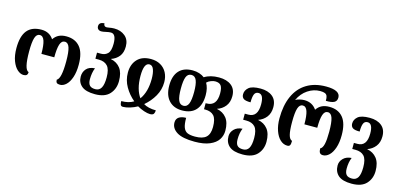

<svg xmlns="http://www.w3.org/2000/svg" viewBox="-85 -1388 4599 2208"><g transform="rotate(15 2215.0 -284.0)"><path d="M33 -270Q33 -413 89 -481Q145 -549 259 -549Q353 -549 403 -474Q429 -513 466 -531Q503 -549 554 -549Q660 -549 717.5 -480.5Q775 -412 775 -270Q775 -182 753.5 -119Q732 -56 697.5 -24Q663 8 625 8Q597 8 586 -3Q575 -14 575 -39Q626 -62 626 -270Q626 -383 609 -434Q592 -485 553 -485Q514 -485 497.5 -434Q481 -383 481 -280H328Q328 -382 311 -433.5Q294 -485 255 -485Q217 -485 200.5 -434Q184 -383 184 -270Q184 -55 240 -39Q240 -13 227.5 -2.5Q215 8 191 8Q154 8 117.5 -24Q81 -56 57 -119Q33 -182 33 -270Z M832 -146Q832 -200 865 -237.5Q898 -275 966 -279Q942 -220 942 -143Q942 -94 962.5 -71Q983 -48 1030 -48Q1078 -48 1100.5 -88Q1123 -128 1123 -213Q1123 -308 1087 -347.5Q1051 -387 983 -387H942V-459H989Q1039 -459 1069.5 -490.5Q1100 -522 1100 -607Q1100 -724 1037 -724Q1014 -724 979 -716Q947 -708 926 -708Q902 -708 888 -721Q874 -734 874 -757Q874 -780 889 -792.5Q904 -805 937 -808Q938 -787 947 -778Q956 -769 974 -769Q982 -769 997 -772Q1034 -779 1063 -779Q1140 -779 1192 -736Q1244 -693 1244 -612Q1244 -539 1209 -495Q1174 -451 1116 -431V-429Q1189 -414 1230 -360Q1271 -306 1271 -207Q1271 -115 1215 -53Q1159 9 1041 9Q932 9 882 -33.5Q832 -76 832 -146Z M1355 7Q1442 7 1501 -29Q1433 -85 1388.5 -162.5Q1344 -240 1344 -330Q1344 -428 1400 -488.5Q1456 -549 1562 -549Q1628 -549 1676.5 -521Q1725 -493 1751 -443.5Q1777 -394 1777 -330Q1777 -241 1733 -164Q1689 -87 1619 -28Q1645 -11 1683.5 -2Q1722 7 1767 7Q1767 33 1756.5 49.5Q1746 66 1712 66Q1683 66 1639.5 51.5Q1596 37 1559 15Q1521 37 1473.5 51.5Q1426 66 1391 66Q1368 66 1361.5 49.5Q1355 33 1355 7ZM1628 -330Q1628 -398 1612 -441.5Q1596 -485 1560 -485Q1494 -485 1494 -330Q1494 -249 1511.5 -186Q1529 -123 1560 -81Q1628 -175 1628 -330Z M2010 86Q2010 42 2042 21Q2074 0 2126 0Q2126 77 2141.5 115.5Q2157 154 2189 168Q2221 182 2280 182Q2370 182 2411 144Q2452 106 2452 22Q2452 -73 2417 -111Q2382 -149 2313 -149H2299V-221H2310Q2431 -221 2431 -372Q2431 -437 2411 -464.5Q2391 -492 2341 -492Q2321 -492 2292 -481.5Q2263 -471 2243 -451Q2276 -394 2276 -310Q2276 -194 2220 -132Q2164 -70 2057 -70Q1957 -70 1899.5 -132.5Q1842 -195 1842 -310Q1842 -425 1897.5 -486Q1953 -547 2059 -547Q2102 -547 2138.5 -535Q2175 -523 2200 -503Q2269 -547 2373 -547Q2465 -547 2520 -504Q2575 -461 2575 -377Q2575 -304 2537.5 -257.5Q2500 -211 2442 -192V-191Q2515 -177 2557.5 -123.5Q2600 -70 2600 27Q2600 85 2569 133Q2538 181 2468.5 210.5Q2399 240 2290 240Q2145 240 2077.5 197.5Q2010 155 2010 86ZM2138 -310Q2138 -403 2119.5 -448Q2101 -493 2059 -493Q2015 -493 1997.5 -448.5Q1980 -404 1980 -310Q1980 -217 1998 -171.5Q2016 -126 2059 -126Q2101 -126 2119.5 -170.5Q2138 -215 2138 -310Z M2651 77Q2651 30 2686.5 -6.5Q2722 -43 2785 -47Q2761 10 2761 85Q2761 135 2781.5 158Q2802 181 2850 181Q2897 181 2919.5 143Q2942 105 2942 22Q2942 -73 2906.5 -111Q2871 -149 2803 -149H2765V-221H2808Q2919 -221 2919 -372Q2919 -492 2857 -492Q2822 -492 2808.5 -461Q2795 -430 2795 -364Q2733 -364 2710.5 -381Q2688 -398 2688 -432Q2688 -479 2727.5 -513Q2767 -547 2868 -547Q2956 -547 3009.5 -504Q3063 -461 3063 -377Q3063 -305 3026.5 -258.5Q2990 -212 2932 -192V-191Q3005 -177 3047.5 -123.5Q3090 -70 3090 27Q3090 117 3034 178Q2978 239 2860 239Q2750 239 2700.5 195.5Q2651 152 2651 77Z M3164 -272Q3164 -427 3213.5 -537.5Q3263 -648 3358.5 -706.5Q3454 -765 3589 -765Q3757 -765 3757 -678Q3757 -636 3725.5 -619.5Q3694 -603 3627 -605Q3628 -641 3620.5 -660.5Q3613 -680 3593.5 -688.5Q3574 -697 3536 -697Q3459 -697 3390 -651Q3321 -605 3283 -522Q3299 -534 3331 -541.5Q3363 -549 3388 -549Q3483 -549 3534 -474Q3560 -513 3597 -531Q3634 -549 3685 -549Q3791 -549 3848.5 -480.5Q3906 -412 3906 -270Q3906 -182 3884.5 -119Q3863 -56 3828.5 -24Q3794 8 3756 8Q3729 8 3717.5 -8.5Q3706 -25 3706 -60Q3733 -72 3745 -123Q3757 -174 3757 -270Q3757 -383 3740 -434Q3723 -485 3684 -485Q3645 -485 3628.5 -434Q3612 -383 3612 -280H3459Q3459 -382 3442 -433.5Q3425 -485 3386 -485Q3348 -485 3331.5 -434Q3315 -383 3315 -270Q3315 -169 3328 -118.5Q3341 -68 3371 -59Q3371 -22 3363 -7Q3355 8 3331 8Q3285 8 3247 -27Q3209 -62 3186.5 -126Q3164 -190 3164 -272Z M3950 77Q3950 30 3985.5 -6.5Q4021 -43 4084 -47Q4060 10 4060 85Q4060 135 4080.5 158Q4101 181 4149 181Q4196 181 4218.5 143Q4241 105 4241 22Q4241 -73 4205.5 -111Q4170 -149 4102 -149H4064V-221H4107Q4218 -221 4218 -372Q4218 -492 4156 -492Q4121 -492 4107.5 -461Q4094 -430 4094 -364Q4032 -364 4009.5 -381Q3987 -398 3987 -432Q3987 -479 4026.5 -513Q4066 -547 4167 -547Q4255 -547 4308.5 -504Q4362 -461 4362 -377Q4362 -305 4325.5 -258.5Q4289 -212 4231 -192V-191Q4304 -177 4346.5 -123.5Q4389 -70 4389 27Q4389 117 4333 178Q4277 239 4159 239Q4049 239 3999.5 195.5Q3950 152 3950 77Z"/></g></svg>

Font: Noto Serif Georgian Bold Cond
Style: Regular
Weight: 700
Width: 3
Designer: Monotype Design team
Foundry: Monotype Imaging Inc.
Version: Version 1.000